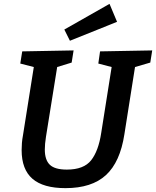

<svg xmlns="http://www.w3.org/2000/svg" viewBox="-20 -963 808 994"><path d="M498 -697 768 -702 758 -639 679 -616 624 -268Q602 -124 528.5 -56.5Q455 11 319 11Q204 11 148 -37.5Q92 -86 92 -186Q92 -204 93.5 -223Q95 -242 99 -263L155 -616L85 -634L95 -697L361 -702L351 -639L276 -616L218 -255Q215 -236 213.5 -219.5Q212 -203 212 -189Q212 -135 238 -110Q264 -85 326 -85Q414 -85 452 -133.5Q490 -182 504 -275L558 -616L489 -634ZM342 -752 313 -810 547 -943 586 -850Z"/></svg>

Font: Bitter SemiBold
Style: Italic
Weight: 600
Italic angle: -9°
Designer: Sol Matas, and Bitter project Authors
Foundry: Sol Matas
Version: Version 2.001